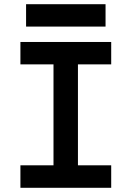

<svg xmlns="http://www.w3.org/2000/svg" viewBox="-20 -893 626 913"><path d="M77.1 0V-106.9H234.4V-586.9H77.1V-693.4H508.8V-586.9H350.6V-106.9H508.8V0ZM104 -766.6V-873H481.9V-766.6Z"/></svg>

Font: Caskaydia Cove SemiBold
Style: Regular
Weight: 600
Monospace: yes
Designer: Aaron Bell
Foundry: Saja Typeworks
Version: Version 4.300; ttfautohint (v1.8.3)